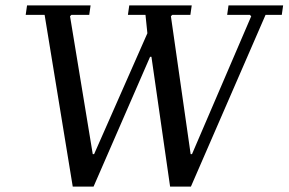

<svg xmlns="http://www.w3.org/2000/svg" viewBox="-20 -690 1067 710"><path d="M249 0 145 -635H75L80 -670H315L310 -635H244L239 -630L323 -120H328L525 -567L518 -635H453L458 -670H689L684 -635H617L612 -630L685 -120H690L909 -630L904 -635H820L825 -670H1027L1022 -635H962L686 0H609L540 -480H535L326 0Z"/></svg>

Font: Brygada 1918
Style: Italic
Weight: 400
Italic angle: -8°
Designer: Mateusz Machalski | Borys Kosmynka | Przemek Hoffer
Foundry: NIEPODLEGLA 2018
Version: Version 3.006